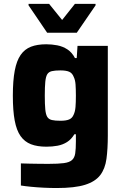

<svg xmlns="http://www.w3.org/2000/svg" viewBox="-20 -741 625 967"><path d="M266.1 206Q233.7 206 199.4 204.3Q165.1 202.6 135.3 199.6Q105.5 196.7 85.2 193.3V82Q106.1 82.6 129.8 83.2Q153.6 83.7 178.1 84Q202.7 84.3 224.7 84.3Q274.2 84.3 301.8 80.5Q329.4 76.8 342.5 65.2Q355.5 53.7 358.9 31.1Q362.2 8.6 362.2 -29.1V-64.7H354.5Q339.2 -39.2 317.6 -25.5Q295.9 -11.9 269.8 -7.1Q243.7 -2.2 213.6 -2.2Q168.1 -2.2 136 -14.5Q104 -26.8 83.6 -55.6Q63.3 -84.3 54 -134.1Q44.7 -183.9 44.7 -259.3Q44.7 -335.3 54.3 -385.4Q63.8 -435.5 84 -464.4Q104.1 -493.3 135.9 -505.7Q167.8 -518 212.9 -518Q241 -518 268.5 -512.7Q296.1 -507.4 319.4 -492.3Q342.6 -477.2 357.6 -448.5H366.4L370.4 -510H523V-58.4Q523 9 516.2 58.9Q509.5 108.8 484.6 141.3Q459.7 173.7 408.2 189.8Q356.6 206 266.1 206ZM284.4 -132.8Q312.9 -132.8 328.3 -139.4Q343.6 -145.9 350.7 -162.9Q358.4 -178.9 360.3 -202.3Q362.2 -225.7 362.2 -259Q362.2 -291.4 360.5 -315.1Q358.8 -338.8 351.2 -353.9Q344.1 -372.7 328.5 -379.6Q312.9 -386.4 284.4 -386.4Q257.1 -386.4 241.3 -382.7Q225.4 -379 217.9 -366.8Q210.5 -354.5 208.1 -328.9Q205.6 -303.4 205.6 -259Q205.6 -215.3 208.1 -190Q210.5 -164.7 217.9 -152.5Q225.4 -140.2 241.3 -136.5Q257.1 -132.8 284.4 -132.8ZM217.4 -576.3 123.8 -714.1V-721.5H227.3L292.9 -640.4L357.3 -721.5H461.3V-714.1L366.8 -576.3Z"/></svg>

Font: Saira Thin
Style: Regular
Weight: 100
Designer: Hector Gatti with collaboration of the Omnibus-Type team
Foundry: Omnibus-Type
Version: Version 1.101